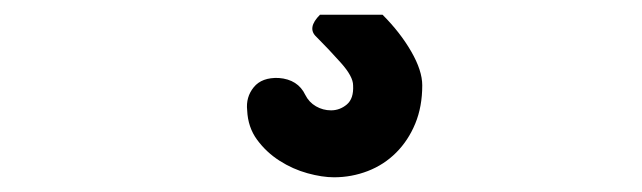

<svg xmlns="http://www.w3.org/2000/svg" viewBox="-20 -67 873 261"><path d="M500 -47Q524 -23 539 3Q554 29 554 49Q554 78 544.5 101Q535 124 518.5 140.5Q502 157 480 165.5Q458 174 434 174Q418 174 398 168.5Q378 163 360 151.5Q342 140 329.5 123Q317 106 316 83Q314 65 325 51.5Q336 38 359 39Q385 41 395 62Q400 72 409.5 77.5Q419 83 430 83Q442 83 451.5 75Q461 67 460 49Q460 37 443.5 18.5Q427 0 410 -17Q397 -29 415 -47Z"/></svg>

Font: VDS
Style: Bold
Weight: 700
Designer: artmaker
Foundry: artmaker
Version: Version 1.000 2009 initial release